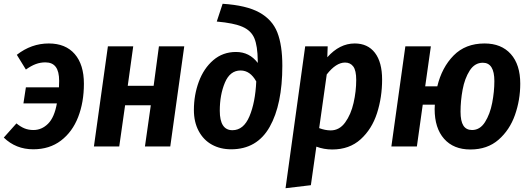

<svg xmlns="http://www.w3.org/2000/svg" viewBox="-42 -775 2803 1016"><path d="M402 -332Q402 -234 371.5 -155.5Q341 -77 280.5 -31Q220 15 134 15Q42 15 -22 -47L45 -122Q67 -104 88 -95.5Q109 -87 135 -87Q179 -87 212.5 -120.5Q246 -154 259 -228H82L95 -313H270Q271 -326 271 -347Q271 -397 253 -421Q235 -445 198 -445Q172 -445 147.5 -436Q123 -427 95 -407L47 -485Q124 -545 216 -545Q305 -545 353.5 -489Q402 -433 402 -332Z M756 -218H620L589 0H455L529 -530H663L634 -321H771L799 -530H933L859 0H725Z M984 -193Q984 -272 1010 -342.5Q1036 -413 1086.5 -456.5Q1137 -500 1207 -500Q1278 -500 1322 -442V-454Q1321 -532 1304 -572.5Q1287 -613 1241.5 -633Q1196 -653 1105 -661L1136 -755Q1262 -747 1330.5 -709Q1399 -671 1425.5 -603.5Q1452 -536 1452 -427Q1452 -222 1385 -103.5Q1318 15 1181 15Q1124 15 1079.5 -9.5Q1035 -34 1009.5 -81.5Q984 -129 984 -193ZM1314 -344Q1282 -402 1231 -402Q1175 -402 1148 -337.5Q1121 -273 1121 -189Q1121 -86 1188 -86Q1247 -86 1278 -159.5Q1309 -233 1314 -344Z M1573 -530H1692L1690 -472Q1755 -545 1835 -545Q1904 -545 1942 -495.5Q1980 -446 1980 -354Q1980 -260 1953 -176Q1926 -92 1866.5 -38Q1807 16 1716 16Q1672 16 1632 1L1603 205L1469 221ZM1843 -352Q1843 -402 1827.5 -423Q1812 -444 1784 -444Q1736 -444 1687 -381L1647 -97Q1679 -85 1708 -85Q1754 -85 1784.5 -127Q1815 -169 1829 -230.5Q1843 -292 1843 -352Z M2711 -332Q2711 -246 2683 -166.5Q2655 -87 2596 -35.5Q2537 16 2447 16Q2358 16 2308 -40.5Q2258 -97 2258 -198Q2258 -213 2259 -221H2195L2164 0H2029L2103 -530H2238L2208 -318H2272Q2296 -418 2358.5 -481.5Q2421 -545 2522 -545Q2611 -545 2661 -489Q2711 -433 2711 -332ZM2574 -346Q2574 -443 2513 -443Q2470 -443 2443.5 -401.5Q2417 -360 2406 -300.5Q2395 -241 2395 -184Q2395 -134 2410 -110.5Q2425 -87 2456 -87Q2498 -87 2524.5 -129Q2551 -171 2562.5 -230.5Q2574 -290 2574 -346Z"/></svg>

Font: Fira Sans Condensed SemiBold
Style: Italic
Weight: 600
Width: 3
Italic angle: -8°
Designer: bBox Type GmbH & Carrois Corporate GbR & Edenspiekermann AG
Foundry: bBox Type GmbH & Carrois Corporate GbR & Edenspiekermann AG
Version: Version 4.301